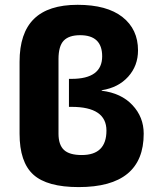

<svg xmlns="http://www.w3.org/2000/svg" viewBox="-20 -760 642 790"><path d="M60.5 -210V-505.9Q60.5 -624 119.6 -682.1Q178.7 -740.2 299.3 -740.2Q419.9 -740.2 483.9 -689.9Q547.9 -639.6 547.9 -552.7Q547.9 -489.3 507.3 -444.3Q466.8 -399.4 398.4 -388.7V-386.7Q478.5 -377 524.9 -327.6Q571.3 -278.3 571.3 -210Q571.3 9.8 303.7 9.8Q173.8 9.8 117.2 -41.5Q60.5 -92.8 60.5 -210ZM220.7 -210Q220.7 -164.1 243.2 -143.1Q265.6 -122.1 316.4 -122.1Q418 -122.1 418 -222.7Q418 -320.3 274.4 -320.3H263.7V-435.5H274.4Q400.4 -435.5 400.4 -528.3Q400.4 -615.2 309.6 -615.2Q263.7 -615.2 242.2 -592.8Q220.7 -570.3 220.7 -516.6Z"/></svg>

Font: GenEi M Gothic v2 Heavy
Style: Regular
Weight: 800
Version: Version 2.0